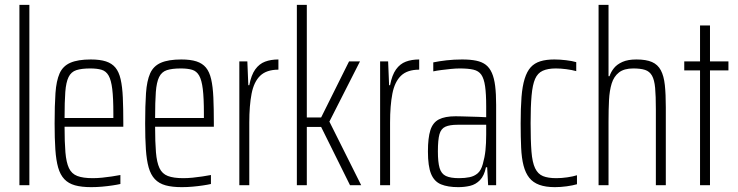

<svg xmlns="http://www.w3.org/2000/svg" viewBox="-20 -763 3041 791"><path d="M60 0V-743H101V0Z M356 8Q316 8 289 0.5Q262 -7 245 -25Q228 -43 219.5 -73Q211 -103 208 -147.5Q205 -192 205 -254Q205 -329 208.5 -379.5Q212 -430 225.5 -460.5Q239 -491 270 -504.5Q301 -518 354 -518Q392 -518 416.5 -510Q441 -502 455.5 -484.5Q470 -467 477 -436.5Q484 -406 486 -361.5Q488 -317 488 -256V-241H246Q246 -177 249.5 -135.5Q253 -94 264 -70.5Q275 -47 298.5 -38Q322 -29 362 -29Q380 -29 400.5 -31Q421 -33 440.5 -36Q460 -39 476 -42V-5Q463 -2 443 1Q423 4 400.5 6Q378 8 356 8ZM447 -257V-296Q447 -359 442.5 -396Q438 -433 427.5 -451.5Q417 -470 398.5 -475.5Q380 -481 352 -481Q316 -481 294.5 -474Q273 -467 262.5 -445.5Q252 -424 249 -384Q246 -344 246 -277H466Z M729 8Q689 8 662 0.5Q635 -7 618 -25Q601 -43 592.5 -73Q584 -103 581 -147.5Q578 -192 578 -254Q578 -329 581.5 -379.5Q585 -430 598.5 -460.5Q612 -491 643 -504.5Q674 -518 727 -518Q765 -518 789.5 -510Q814 -502 828.5 -484.5Q843 -467 850 -436.5Q857 -406 859 -361.5Q861 -317 861 -256V-241H619Q619 -177 622.5 -135.5Q626 -94 637 -70.5Q648 -47 671.5 -38Q695 -29 735 -29Q753 -29 773.5 -31Q794 -33 813.5 -36Q833 -39 849 -42V-5Q836 -2 816 1Q796 4 773.5 6Q751 8 729 8ZM820 -257V-296Q820 -359 815.5 -396Q811 -433 800.5 -451.5Q790 -470 771.5 -475.5Q753 -481 725 -481Q689 -481 667.5 -474Q646 -467 635.5 -445.5Q625 -424 622 -384Q619 -344 619 -277H839Z M966 0V-510H999L1003 -412H1007Q1015 -454 1031.5 -477Q1048 -500 1072 -509Q1096 -518 1127 -518V-476Q1078 -476 1052 -451Q1026 -426 1016.5 -377Q1007 -328 1007 -258V0Z M1203 0V-743H1244V-279H1303L1418 -510H1463L1337 -262L1468 0H1422L1303 -240H1244V0Z M1546 0V-510H1579L1583 -412H1587Q1595 -454 1611.5 -477Q1628 -500 1652 -509Q1676 -518 1707 -518V-476Q1658 -476 1632 -451Q1606 -426 1596.5 -377Q1587 -328 1587 -258V0Z M1868 8Q1825 8 1797 -3.5Q1769 -15 1756 -46.5Q1743 -78 1743 -139Q1743 -195 1753 -226.5Q1763 -258 1788 -271Q1813 -284 1857 -284Q1868 -284 1884 -283.5Q1900 -283 1918 -282.5Q1936 -282 1952.5 -281.5Q1969 -281 1983 -280V-325Q1983 -376 1978.5 -407.5Q1974 -439 1963 -455Q1952 -471 1930.5 -476Q1909 -481 1874 -481Q1858 -481 1838 -479Q1818 -477 1798.5 -474.5Q1779 -472 1765 -469V-506Q1789 -511 1819.5 -514.5Q1850 -518 1884 -518Q1918 -518 1942 -513Q1966 -508 1981.5 -496Q1997 -484 2006.5 -462.5Q2016 -441 2020 -408.5Q2024 -376 2024 -331V0H1991L1987 -74H1982Q1975 -39 1957.5 -21Q1940 -3 1917 2.5Q1894 8 1868 8ZM1871 -29Q1895 -29 1914.5 -33Q1934 -37 1948 -49Q1962 -61 1969 -87Q1977 -115 1980 -143.5Q1983 -172 1983 -209V-249H1865Q1833 -249 1815 -241Q1797 -233 1790.5 -210Q1784 -187 1784 -139Q1784 -95 1791 -71Q1798 -47 1817 -38Q1836 -29 1871 -29Z M2266 8Q2228 8 2202 -1.5Q2176 -11 2160.5 -30.5Q2145 -50 2137 -80.5Q2129 -111 2127 -154.5Q2125 -198 2125 -254Q2125 -318 2128.5 -363Q2132 -408 2141.5 -438.5Q2151 -469 2166.5 -486Q2182 -503 2206 -510.5Q2230 -518 2264 -518Q2286 -518 2311.5 -515Q2337 -512 2354 -507V-470Q2336 -475 2313 -478Q2290 -481 2270 -481Q2237 -481 2216 -471.5Q2195 -462 2184.5 -438Q2174 -414 2170 -369.5Q2166 -325 2166 -256Q2166 -184 2169.5 -139Q2173 -94 2184.5 -70Q2196 -46 2217 -37.5Q2238 -29 2272 -29Q2294 -29 2317.5 -32.5Q2341 -36 2357 -41V-4Q2340 1 2315 4.5Q2290 8 2266 8Z M2446 0V-743H2487V-449H2491Q2497 -467 2509.5 -482.5Q2522 -498 2544.5 -508Q2567 -518 2602 -518Q2642 -518 2666 -507.5Q2690 -497 2702.5 -473.5Q2715 -450 2719 -412.5Q2723 -375 2723 -321V0H2682V-313Q2682 -368 2679 -401Q2676 -434 2666 -451.5Q2656 -469 2637.5 -475Q2619 -481 2589 -481Q2551 -481 2530 -464.5Q2509 -448 2500 -419Q2491 -390 2489 -350Q2487 -310 2487 -263V0Z M2864 0V-473H2799V-510H2864V-658H2905V-510H2981V-473H2905V0Z"/></svg>

Font: Saira ExtraCondensed ExtraLight
Style: Regular
Weight: 250
Width: 2
Designer: Hector Gatti with collaboration of the Omnibus-Type team
Foundry: Omnibus-Type
Version: Version 1.101